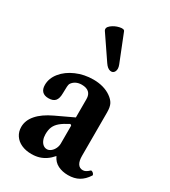

<svg xmlns="http://www.w3.org/2000/svg" viewBox="-175 -778 774 876"><g transform="rotate(30 212.0 -340.0)"><path d="M31.2 -73.2Q31.2 -107.9 57.4 -137.9Q83.5 -168 134.3 -191.9L225.6 -234.9V-331.5Q225.6 -354.5 212.6 -366.2Q199.7 -377.9 174.8 -377.9Q157.2 -377.9 143.8 -370.8Q130.4 -363.8 123 -351.1Q121.1 -347.2 120.1 -335.7Q119.1 -324.2 119.1 -301.3Q119.1 -273.4 108.2 -260.7Q97.2 -248 72.8 -248Q51.3 -248 40 -259.5Q28.8 -271 28.8 -293Q28.8 -328.1 53.5 -358.4Q78.1 -388.7 119.6 -406.7Q161.1 -424.8 209.5 -424.8Q236.8 -424.8 260.3 -418.2Q283.7 -411.6 301.8 -398.9Q320.8 -385.7 329.1 -370.1Q337.4 -354.5 337.4 -325.7V-97.2Q337.4 -70.3 346.4 -56.2Q355.5 -42 372.6 -42Q380.4 -42 387.9 -45.9Q395.5 -49.8 405.3 -59.1Q407.7 -61.5 413.1 -58.8Q418.5 -56.2 421.9 -51Q425.3 -45.9 423.3 -43Q405.3 -15.1 381.8 -2Q358.4 11.2 325.2 11.2Q295.9 11.2 272.5 -0.2Q249 -11.7 236.8 -38.1Q222.2 -21 206.3 -10.3Q190.4 0.5 172.4 5.9Q154.3 11.2 132.8 11.2Q102.5 11.2 79.6 0.7Q56.6 -9.8 43.9 -29.1Q31.2 -48.3 31.2 -73.2ZM225.6 -97.2V-191.9L219.2 -196.8Q189.5 -181.6 173.3 -168Q157.2 -154.3 150.4 -138.4Q143.6 -122.6 143.6 -99.1Q143.6 -83.5 148.7 -70.6Q153.8 -57.6 162.8 -50.3Q171.9 -43 183.1 -43Q193.4 -43 203.4 -50.8Q213.4 -58.6 219.5 -71.3Q225.6 -84 225.6 -97.2ZM219.2 -685.5 275.9 -543Q284.2 -522 277.3 -508.3Q270.5 -494.6 255.1 -497.3Q239.7 -500 225.6 -521L142.6 -643.1Q134.3 -657.2 151.6 -671.4Q168.9 -685.5 192.1 -690.7Q215.3 -695.8 219.2 -685.5Z"/></g></svg>

Font: Junicode Two Beta VF
Style: Regular
Weight: 400
Designer: Peter S. Baker
Foundry: Briery Creek Software
Version: Version 1.031 beta; ttfautohint (v1.8.1.43-b0c9)